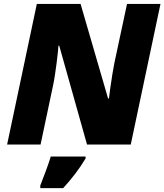

<svg xmlns="http://www.w3.org/2000/svg" viewBox="-20 -734 835 975"><path d="M16.1 0 167 -713.9H389.2L528.8 -233.9H533.2Q535.6 -255.4 540.3 -288.6Q544.9 -321.8 550.5 -356Q556.2 -390.1 561 -415L625 -713.9H794.9L644 0H421.9L280.8 -502H276.9Q276.4 -492.2 273.9 -468.5Q271.5 -444.8 267.6 -414.6Q263.7 -384.3 259 -353.3Q254.4 -322.3 249 -297.9L186 0ZM184.6 221.2V208Q197.3 175.8 212.6 134.5Q228 93.3 237.8 61H414.6V70.8Q390.6 110.8 362.3 147.9Q334 185.1 300.8 221.2Z"/></svg>

Font: Open Sans ExtraBold
Style: Italic
Weight: 800
Italic angle: -12°
Designer: Monotype Design Team
Foundry: Monotype Imaging Inc.
Version: Version 3.000; ttfautohint (v1.8.4)